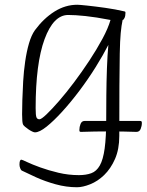

<svg xmlns="http://www.w3.org/2000/svg" viewBox="-20 -544 617 808"><path d="M321 11Q317 11 315.5 9.5Q314 8 314 3Q314 -10 319 -22.5Q324 -35 336 -35H569Q573 -35 575 -33.5Q577 -32 577 -27Q577 -14 572 -1.5Q567 11 554 11Q525 10 496 9.5Q467 9 437.5 9Q408 9 379 9.5Q350 10 321 11ZM304 244Q259 244 214 231.5Q169 219 131.5 202Q94 185 72 174Q68 172 65 164Q62 156 62 149Q62 138 64 133Q66 128 70 128Q73 128 94 138Q115 148 149.5 160.5Q184 173 226 183Q268 193 312 193Q342 193 364 185Q386 177 400 152.5Q414 128 420.5 80.5Q427 33 427 -45Q427 -87 427.5 -143Q428 -199 430 -255.5Q432 -312 436 -355Q414 -312 382.5 -261.5Q351 -211 314.5 -162.5Q278 -114 242 -74.5Q206 -35 176 -11Q146 13 127 13Q123 13 115.5 9.5Q108 6 100 0.5Q92 -5 85.5 -10.5Q79 -16 77 -20Q73 -28 73 -63Q73 -86 74 -122.5Q75 -159 77.5 -201.5Q80 -244 86 -285.5Q92 -327 102 -361.5Q112 -396 127 -417Q164 -467 209.5 -495.5Q255 -524 305 -524Q314 -524 347 -520.5Q380 -517 423 -511Q466 -505 504 -496Q505 -496 506.5 -495Q508 -494 508 -490Q508 -477 504 -468.5Q500 -460 496 -460Q491 -437 488 -404.5Q485 -372 484 -318.5Q483 -265 482.5 -181.5Q482 -98 482 28Q482 84 464 125Q446 166 418 193Q391 219 359.5 231.5Q328 244 304 244ZM146 -42Q154 -42 176 -63Q198 -84 228.5 -119Q259 -154 292 -198Q325 -242 356 -289Q387 -336 411 -380.5Q435 -425 445 -460Q383 -472 339.5 -476.5Q296 -481 267 -481Q205 -481 167.5 -379Q130 -277 130 -89Q130 -58 133.5 -50Q137 -42 146 -42Z"/></svg>

Font: Briem Hand Thin
Style: Regular
Weight: 100
Designer: Gunnlaugur SE Briem, Eben Sorkin
Foundry: Sorkin Type Co.
Version: Version 1.003